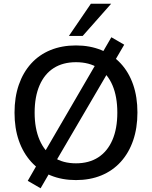

<svg xmlns="http://www.w3.org/2000/svg" viewBox="-20 -958 815 1031"><path d="M388 9Q313 9 252 -16Q191 -41 147.5 -89Q104 -137 81 -203.5Q58 -270 58 -353Q58 -436 81 -502.5Q104 -569 147 -616.5Q190 -664 251 -689Q312 -714 388 -714Q463 -714 524 -689Q585 -664 628.5 -617Q672 -570 695 -503.5Q718 -437 718 -354Q718 -271 695 -204Q672 -137 628.5 -89Q585 -41 524 -16Q463 9 388 9ZM388 -81Q458 -81 507.5 -113Q557 -145 583.5 -206Q610 -267 610 -353Q610 -439 584 -500Q558 -561 508.5 -592.5Q459 -624 388 -624Q318 -624 268.5 -592.5Q219 -561 192.5 -500Q166 -439 166 -353Q166 -268 192.5 -206.5Q219 -145 268.5 -113Q318 -81 388 -81ZM198 53 129 13 187 -88 217 -137 497 -618 520 -658 578 -758 647 -718 588 -617 559 -568 278 -88 256 -47ZM350 -765 468 -938H577L424 -765Z"/></svg>

Font: Nunito Sans 12pt SemiBold
Style: Regular
Weight: 600
Designer: Vernon Adams
Foundry: Vernon Adams
Version: Version 3.101;gftools[0.9.27]